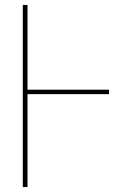

<svg xmlns="http://www.w3.org/2000/svg" viewBox="-20 -755 540 775"><path d="M72 0V-735H91V-393H420V-375H91V0Z"/></svg>

Font: Iosevka Curly Thin
Style: Regular
Weight: 100
Monospace: yes
Designer: Belleve Invis
Foundry: Belleve Invis
Version: Version 22.1.2; ttfautohint (v1.8.4)